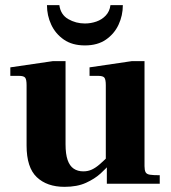

<svg xmlns="http://www.w3.org/2000/svg" viewBox="-20 -712 662 744"><path d="M230 12Q162 12 122.5 -25.5Q83 -63 83 -148V-382Q83 -404 77.5 -411Q72 -418 54 -418H20V-451L184 -475H234V-153Q234 -115 242 -92Q250 -69 265.5 -58.5Q281 -48 303 -48Q321 -48 336 -55Q351 -62 366.5 -75.5Q382 -89 400 -107L405 -76Q392 -60 369.5 -39.5Q347 -19 313 -3.5Q279 12 230 12ZM394 0V-63H390V-382Q390 -404 384.5 -411Q379 -418 361 -418H327V-451L490 -475H540V-68Q540 -53 544 -45Q548 -37 561 -35Q574 -33 599 -33V0ZM309 -536Q260 -536 227.5 -558.5Q195 -581 178.5 -616.5Q162 -652 162 -692H210Q215 -655 244.5 -638Q274 -621 309 -621Q332 -621 353.5 -628.5Q375 -636 390 -652Q405 -668 408 -692H456Q456 -652 439.5 -616.5Q423 -581 390.5 -558.5Q358 -536 309 -536Z"/></svg>

Font: Frank Ruhl Libre ExtraBold
Style: Regular
Weight: 800
Designer: Yanek Iontef
Foundry: Fontef
Version: Version 6.003;gftools[0.9.30]